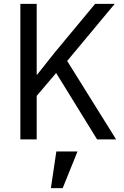

<svg xmlns="http://www.w3.org/2000/svg" viewBox="-20 -718 640 989"><path d="M480.1 0H578.1L326 -404.1L571 -698.2H470.2L263.8 -449.9L171.9 -334.2H169V-698.2H84.9V0H169V-224.1L269.2 -342ZM242.2 251.1H302.9L379.3 62.1H270.2Z"/></svg>

Font: Margiela Mono
Style: Regular
Weight: 400
Designer: Mike Abbink, Paul van der Laan, Pieter van Rosmalen
Foundry: Bold Monday
Version: Version 2.003 2021